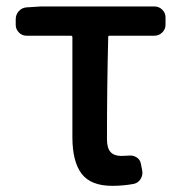

<svg xmlns="http://www.w3.org/2000/svg" viewBox="-20 -570 567 602"><path d="M332 12.7Q264.6 12.7 235.8 -25.4Q207 -63.5 207 -139.6V-453.1Q207 -458 202.1 -458H63.5Q48.8 -458 39.1 -468.3Q29.3 -478.5 29.3 -492.2V-509.8Q29.3 -524.4 39.1 -535.2Q48.8 -545.9 63.5 -546.9L109.4 -549.8H463.9Q478.5 -549.8 488.8 -539.6Q499 -529.3 499 -515.6V-492.2Q499 -478.5 488.8 -468.3Q478.5 -458 463.9 -458H323.2Q319.3 -458 319.3 -454.1Q315.4 -301.8 315.4 -133.8Q315.4 -105.5 326.7 -93.3Q337.9 -81.1 360.4 -81.1Q371.1 -81.1 381.8 -82Q396.5 -84 408.2 -76.7Q419.9 -69.3 421.9 -55.7L425.8 -36.1Q428.7 -21.5 420.9 -8.8Q413.1 3.9 398.4 6.8Q365.2 12.7 332 12.7Z"/></svg>

Font: Gen Jyuu GothicL Medium
Style: Regular
Weight: 500
Designer: [Source Han Sans]
Ryoko NISHIZUKA  (kana & ideographs); Paul D. Hunt (Latin, Greek & Cyrillic); Wenlong ZHANG  (bopomofo
Version: Version 1.002.20150607